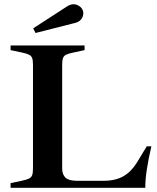

<svg xmlns="http://www.w3.org/2000/svg" viewBox="-20 -888 741 908"><path d="M30 -22 82 -33Q106 -38 117 -43.5Q128 -49 132 -59.5Q136 -70 136 -92V-581Q136 -603 132 -613.5Q128 -624 117 -629.5Q106 -635 82 -640L30 -651V-673H380V-651L329 -640Q304 -635 293 -629.5Q282 -624 278 -613.5Q274 -603 274 -581V-92Q274 -63 289.5 -48Q305 -33 344 -33H470Q526 -33 563.5 -54.5Q601 -76 628 -120L674 -196H696Q667 -74 667 0H30ZM137 -754 296 -857Q313 -868 328 -868Q338 -868 346 -864Q360 -858 367 -847.5Q374 -837 374 -825Q374 -817 371 -809Q361 -785 333 -779L148 -732Z"/></svg>

Font: Ibarra Real Nova
Style: Bold
Weight: 700
Designer: Jose Maria Ribagorda & Octavio Pardo
Foundry: Jose Maria Ribagorda
Version: Version 1.014